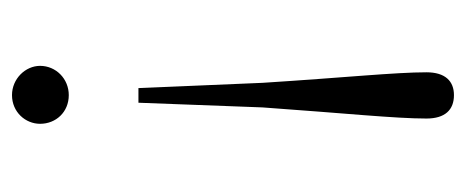

<svg xmlns="http://www.w3.org/2000/svg" viewBox="-254 -316 795 328"><g transform="rotate(-90 144.0 -152.5)"><path d="M145 -530C116 -530 96 -507 96 -482C96 -455 116 -433 145 -433C173 -433 195 -455 195 -482C195 -507 173 -530 145 -530ZM145 225C169 225 184 210 184 178C184 125 175 39 166 -102L157 -314H132L124 -102C114 39 105 125 105 178C105 210 120 225 145 225Z"/></g></svg>

Font: Noto Serif CJK KR ExtraLight
Style: Regular
Weight: 250
Designer: Ryoko NISHIZUKA 西塚涼子 (kana & ideographs); Frank Grießhammer (Latin, Greek & Cyrillic); Wenlong ZHANG 张文龙 (bopomofo); San
Foundry: Adobe Systems Incorporated
Version: Version 1.000;PS 1;hotconv 16.6.53;makeotf.lib2.5.65590